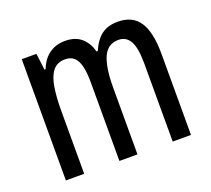

<svg xmlns="http://www.w3.org/2000/svg" viewBox="-99 -673 879 799"><g transform="rotate(-20 341.0 -273.5)"><path d="M493 -547Q558 -547 588.5 -501Q619 -455 619 -360V0H538V-345Q538 -415 521 -445Q504 -475 470 -475Q422 -475 402 -429.5Q382 -384 382 -296V0H302V-348Q302 -394 294.5 -422Q287 -450 272 -462.5Q257 -475 234 -475Q198 -475 179 -450.5Q160 -426 153 -382Q146 -338 146 -281V0H65V-537H130L139 -464H144Q155 -492 171.5 -510Q188 -528 210 -537.5Q232 -547 259 -547Q305 -547 332 -523Q359 -499 368 -461H374Q393 -505 421 -526Q449 -547 493 -547Z"/></g></svg>

Font: Noto Sans Thai ExtraCondensed
Style: Regular
Weight: 400
Width: 2
Designer: Monotype Design Team
Foundry: Monotype Imaging Inc.
Version: Version 2.002